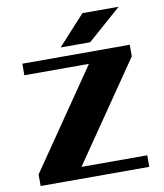

<svg xmlns="http://www.w3.org/2000/svg" viewBox="-89 -893 824 966"><g transform="rotate(-10 322.5 -410.0)"><path d="M583 -820 411 -669H260L398 -820ZM605 -622V-563L259 -59H595V0H40V-59L386 -563H56V-622Z"/></g></svg>

Font: Sarpanch ExtraBold
Style: Regular
Weight: 800
Designer: Manushi Parikh (Devanagari and Latin), Jyotish Sonowal (Devanagari)
Foundry: Indian Type Foundry
Version: Version 2.004;PS 1.0;hotconv 1.0.78;makeotf.lib2.5.61930; tt